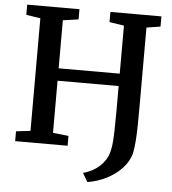

<svg xmlns="http://www.w3.org/2000/svg" viewBox="-61 -798 935 1041"><g transform="rotate(5 407.0 -278.0)"><path d="M453.5 187 425.5 139.5Q453.5 132 479 117.8Q504.5 103.5 524.8 82Q545 60.5 557.5 32Q563 16 567 -2.5Q571 -21 573 -47.8Q575 -74.5 575.8 -114.8Q576.5 -155 577 -213.5V-346.5H244.5V-63L329.5 -53.5V0H44V-53.5L122 -63V-675.5L44.5 -687.5V-743H329V-687.5L244.5 -675.5V-414H577V-675.5L497.5 -687.5V-743H775V-687.5L699.5 -675.5V-263.5Q699.5 -195.5 698.8 -144.8Q698 -94 695 -56Q692 -18 686 11Q673 56.5 639.2 92.5Q605.5 128.5 557.5 153Q509.5 177.5 453.5 187Z"/></g></svg>

Font: Merriweather SemiBold
Style: Regular
Weight: 600
Version: Version 2.100